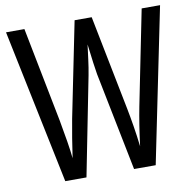

<svg xmlns="http://www.w3.org/2000/svg" viewBox="-80 -794 878 874"><g transform="rotate(-10 359.5 -357.0)"><path d="M716 -714H631L543 -276C533 -225 523 -162 515 -97C507 -166 497 -223 487 -275L400 -714H321L232 -274C222 -220 211 -155 203 -97C199 -140 188 -205 175 -276L89 -714H4L152 0H250L340 -456C349 -501 354 -552 360 -595C368 -527 375 -479 379 -455L470 0H570Z"/></g></svg>

Font: Noto Sans Thai Looped ExtraCondensed
Style: Regular
Weight: 400
Width: 2
Designer: Sasikarn Vongin, Ben Mitchell
Foundry: The Fontpad Ltd
Version: Version 1.001